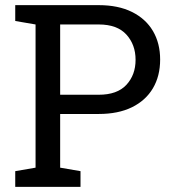

<svg xmlns="http://www.w3.org/2000/svg" viewBox="-20 -731 675 751"><path d="M39.6 0V-61.5L119.1 -75.2V-635.3L39.6 -648.9V-710.9H119.1H366.2Q442.4 -710.9 496.1 -684.3Q549.8 -657.7 578.1 -609.9Q606.4 -562 606.4 -498Q606.4 -433.6 578.1 -385.7Q549.8 -337.9 496.1 -311.5Q442.4 -285.2 366.2 -285.2H215.3V-75.2L294.9 -61.5V0ZM215.3 -360.4H366.2Q438.5 -360.4 474.4 -399.2Q510.3 -438 510.3 -497.1Q510.3 -556.2 474.4 -595.7Q438.5 -635.3 366.2 -635.3H215.3Z"/></svg>

Font: Roboto Slab LO
Style: Regular
Weight: 400
Designer: Google
Version: Version 2.000